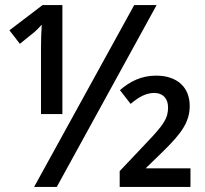

<svg xmlns="http://www.w3.org/2000/svg" viewBox="-20 -734 806 754"><path d="M141 -286H225V-714H147L17 -615L58 -562L104 -599C119 -610 134 -626 144 -637C142 -613 141 -577 141 -545ZM114 0H203L595 -714H507ZM450 0H728V-73H552L623 -142C691 -209 725 -254 725 -318C725 -393 674 -437 593 -437C535 -437 490 -414 451 -380L493 -326C525 -353 553 -369 586 -369C618 -369 640 -349 640 -312C640 -270 624 -245 555 -173L450 -62Z"/></svg>

Font: Noto Sans Thai Medium
Style: Regular
Weight: 500
Designer: Monotype Design Team
Foundry: Monotype Imaging Inc.
Version: Version 1.901